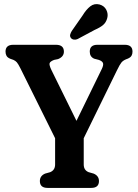

<svg xmlns="http://www.w3.org/2000/svg" viewBox="-20 -919 674 939"><path d="M464 -33.5Q464 0 426 0H213Q175 0 175 -33.5Q175 -59 200.5 -70L225.5 -77Q249.5 -87 249.5 -114.5V-243L80 -584.5Q69 -606.5 62.5 -614Q56 -621.5 46 -626L30.5 -631.5Q17 -637 12 -645.8Q7 -654.5 7 -666.5Q7 -700 45 -700H253.5Q292.5 -700 292.5 -666.5Q292.5 -641.5 264 -630L244.5 -626Q225 -618.5 222.5 -609.5Q220 -600.5 231.5 -576.5L354 -328L478 -582Q487 -600.5 483.8 -610.2Q480.5 -620 463.5 -626L440.5 -632Q419 -641.5 419 -666.5Q419 -700 456.5 -700H590Q628 -700 628 -666.5Q628 -655 623.2 -646.5Q618.5 -638 604.5 -632L596.5 -629Q582 -623 574 -613.5Q566 -604 551.5 -574L389.5 -243V-114.5Q389.5 -86.5 413.5 -77L438 -70Q464 -59 464 -33.5ZM384 -843.5Q402 -873 421.8 -888.2Q441.5 -903.5 467 -897Q490 -890.5 500 -870.8Q510 -851 504.5 -830.5Q499 -809.5 484.5 -797Q470 -784.5 442.5 -772.5L359.5 -728Q351 -724 341.8 -725.2Q332.5 -726.5 327 -733Q321 -741 323.2 -749.8Q325.5 -758.5 331 -767.5Z"/></svg>

Font: Fraunces 144pt S100 SemiBold
Style: Regular
Weight: 600
Version: Version 1.000; ttfautohint (v1.8.3)